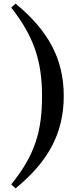

<svg xmlns="http://www.w3.org/2000/svg" viewBox="-20 -845 458 1060"><path d="M212 -315C212 -126 176 8 42 173L66 195C238 54 332 -101 332 -315C332 -529 238 -683 66 -825L42 -803C169 -642 212 -504 212 -315Z"/></svg>

Font: Noto Serif CJK SC Black
Style: Regular
Weight: 900
Designer: Ryoko NISHIZUKA 西塚涼子 (kana & ideographs); Frank Grießhammer (Latin, Greek & Cyrillic); Wenlong ZHANG 张文龙 (bopomofo); San
Foundry: Adobe
Version: Version 2.001;hotconv 1.1.0;makeotfexe 2.6.0